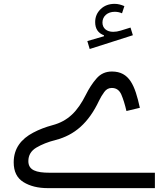

<svg xmlns="http://www.w3.org/2000/svg" viewBox="-20 -972 867 992"><path d="M622.6 -940.4C605.5 -947.8 589.4 -952.1 572.3 -952.1C543.5 -952.1 519.5 -943.4 500.5 -925.3C481.4 -907.2 471.7 -884.8 471.7 -857.9C471.7 -823.7 486.8 -800.8 517.1 -789.6V-784.7L431.2 -759.8L443.4 -718.8L666.5 -790L654.3 -829.6L604 -814C589.8 -809.6 577.1 -807.6 564.9 -807.6C531.7 -807.6 509.3 -825.7 509.3 -855.5C509.3 -888.2 535.6 -911.1 572.8 -911.1C585.4 -911.1 598.1 -908.7 610.4 -903.3ZM702.6 -415C677.2 -531.2 648.4 -602.5 558.1 -602.5C525.4 -602.5 499 -590.3 478.5 -566.4C457.5 -542.5 439.5 -514.2 423.3 -481.9C380.9 -397.5 332.5 -346.7 251 -325.2C214.8 -315.4 181.6 -302.7 151.4 -286.6C90.3 -254.4 50.8 -206.1 50.8 -133.3C50.8 -85.9 67.4 -52.2 101.1 -31.2C134.8 -10.3 176.8 0 227.1 0H780.3V-79.6H235.8C167.5 -79.6 126.5 -92.3 126.5 -139.6C126.5 -169.4 140.1 -192.9 168 -209.5C195.3 -225.6 228 -238.8 266.6 -248.5C365.7 -273.9 437.5 -336.9 491.7 -451.7C499 -467.3 508.3 -482.4 518.6 -496.6C528.8 -510.7 541.5 -517.6 557.6 -517.6C580.6 -517.6 596.7 -506.3 606.9 -483.4C616.7 -460.4 625.5 -432.1 633.3 -398.4Z"/></svg>

Font: Estedad Regular
Style: Regular
Weight: 400
Designer: Amin Abedi
Version: Version 7.3